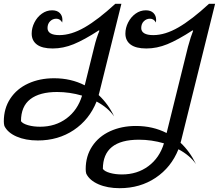

<svg xmlns="http://www.w3.org/2000/svg" viewBox="-37 -726 1147 1006"><path d="M561 -116Q529 -162 469 -194Q431 -99 349.5 -44.5Q268 10 161 10Q97 10 50 -10.5Q3 -31 -14 -66Q-17 -77 -17 -90Q-17 -158 17 -209.5Q51 -261 111 -288.5Q171 -316 246 -316Q335 -316 407 -279L457 -481Q468 -527 484 -565L481 -567Q404 -517 349 -494.5Q294 -472 239 -472Q184 -472 156.5 -492.5Q129 -513 129 -550Q129 -580 143.5 -608.5Q158 -637 182.5 -654.5Q207 -672 236 -672Q262 -672 276 -658Q290 -644 290 -622Q290 -613 289 -608Q278 -628 258 -628Q239 -628 225.5 -614.5Q212 -601 212 -579Q212 -561 227.5 -551.5Q243 -542 274 -542Q336 -542 406.5 -582.5Q477 -623 567 -706H599L483 -239L480 -228Q531 -180 561 -116ZM393 -225Q328 -244 262 -244Q171 -244 122 -206.5Q73 -169 73 -91Q82 -78 110 -70Q138 -62 173 -62Q253 -62 311.5 -105.5Q370 -149 393 -225ZM990 134Q958 88 898 56Q860 151 778.5 205.5Q697 260 590 260Q526 260 479 239.5Q432 219 415 184Q412 174 412 160Q412 92 446 40.5Q480 -11 540 -38.5Q600 -66 675 -66Q764 -66 836 -29L948 -481Q963 -536 975 -565L972 -567Q895 -517 840 -494.5Q785 -472 730 -472Q675 -472 647.5 -492.5Q620 -513 620 -550Q620 -580 634.5 -608.5Q649 -637 673.5 -654.5Q698 -672 727 -672Q753 -672 767 -658Q781 -644 781 -622Q781 -613 780 -608Q769 -628 749 -628Q730 -628 716.5 -614.5Q703 -601 703 -579Q703 -561 719 -551.5Q735 -542 766 -542Q828 -542 898 -582.5Q968 -623 1058 -706H1090L912 11L909 22Q958 68 990 134ZM822 25Q757 6 691 6Q502 6 502 159Q511 172 539 180Q567 188 602 188Q682 188 740.5 144.5Q799 101 822 25Z"/></svg>

Font: Srisakdi
Style: Bold
Weight: 700
Designer: Cadson Demak Co.,Ltd.
Foundry: Cadson Demak Co.,Ltd.
Version: Version 1.000